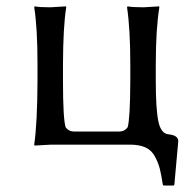

<svg xmlns="http://www.w3.org/2000/svg" viewBox="-20 -452 611 600"><path d="M466.8 -200.2Q466.8 -111.3 474.9 -72.8Q482.9 -34.2 506.8 -32.2Q536.6 -29.3 537.1 -11.2L524.9 125L522.9 127.9H491.2L488.8 125Q483.9 92.8 479 74Q474.1 55.2 463.6 36.1Q453.1 17.1 434.1 8.5Q415 0 386.2 0H140.1L87.9 2.9L86.9 0Q96.7 -67.9 97.2 -200.2V-250Q97.2 -366.2 86.9 -429.2L88.9 -432.1Q103 -429.2 137.2 -429.2L186 -432.1L187 -429.2Q177.2 -369.1 176.8 -250V-200.2Q176.8 -81.1 185.1 -54.2Q194.8 -41 210.9 -41H353Q369.1 -41 378.9 -54.2Q386.7 -81.1 387.2 -200.2V-249Q387.2 -361.8 377 -429.2L378.9 -432.1Q394 -429.2 428.2 -429.2L477.1 -432.1L478 -429.2Q466.8 -360.4 466.8 -249Z"/></svg>

Font: Biolilbert
Style: Regular
Weight: 400
Designer: Philipp H. Poll
Foundry: Philipp H. Poll
Version: Version 1.1.0